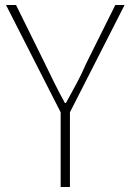

<svg xmlns="http://www.w3.org/2000/svg" viewBox="-20 -746 522 766"><path d="M4 -726 222 -298V0H259V-298L477 -726H440L324 -493Q306 -451 285.5 -413Q265 -375 243 -335H239Q217 -375 198 -413Q179 -451 159 -493L44 -726Z"/></svg>

Font: Spoqa Han Sans Neo Thin
Style: Regular
Weight: 100
Designer: [Spoqa Han Sans Neo] Dong-huui Kim  Younghwa Kang  Yujin Lee  [Noto Sans] Ryoko NISHIZUKA  (kana & ideographs); Paul D. 
Foundry: Spoqa (http://www.spoqa-han-sans.com)
Version: Version 1.100;hotconv 1.0.109;makeotfexe 2.5.65596